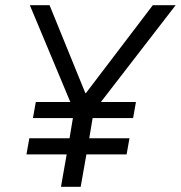

<svg xmlns="http://www.w3.org/2000/svg" viewBox="-20 -720 697 740"><path d="M369 -327H504L493 -265H337L324 -187H479L468 -125H313L291 0H215L237 -125H82L93 -187H248L261 -265H107L118 -327H251L95 -700H171L309 -361H311L569 -700H657Z"/></svg>

Font: Chakra Petch
Style: Italic
Weight: 400
Italic angle: -10°
Designer: Katatrad Aksorn Co.,Ltd.
Foundry: Cadson Demak Co.,Ltd.
Version: Version 1.000; ttfautohint (v1.6)